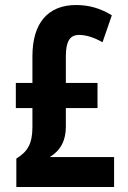

<svg xmlns="http://www.w3.org/2000/svg" viewBox="-20 -744 509 764"><path d="M283 -724C172 -724 109 -654 109 -520V-414H43V-314H109V-238C109 -171 89 -140 45 -113V0H434V-119H178C221 -145 242 -185 242 -239V-314H368V-414H242V-520C242 -579 258 -605 294 -605C322 -605 352 -596 388 -576L425 -683C380 -711 334 -724 283 -724Z"/></svg>

Font: Noto Sans Ethiopic ExtraCondensed
Style: Bold
Weight: 700
Width: 2
Designer: Monotype Design Team
Foundry: Monotype Imaging Inc.
Version: Version 2.102